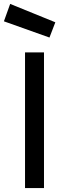

<svg xmlns="http://www.w3.org/2000/svg" viewBox="-48 -962 325 982"><path d="M80 0V-694H177V0ZM4 -942 235 -848 205 -770 -28 -853Z"/></svg>

Font: TitilliumText22L Lt
Style: Medium
Weight: 500
Designer: Campivisivi
Foundry: Campivisivi
Version: 1.000